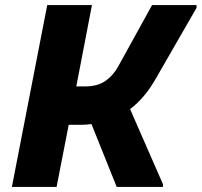

<svg xmlns="http://www.w3.org/2000/svg" viewBox="-20 -740 798 760"><path d="M27 0 167 -720H344L282 -398H318Q367 -398 398.5 -420.5Q430 -443 449 -479L582 -720H758V-709L598 -431Q555 -354 495 -308L625 -11V0H442L342 -249Q323 -246 302 -246H252L204 0Z"/></svg>

Font: Kufam
Style: Bold Italic
Weight: 700
Italic angle: -11°
Designer: Artur Schmal
Foundry: Original Type
Version: Version 1.301; ttfautohint (v1.8.3)